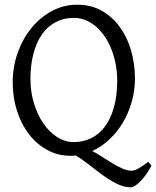

<svg xmlns="http://www.w3.org/2000/svg" viewBox="-20 -650 666 819"><path d="M480 -307.1Q480 -340.8 473.9 -373.8Q467.8 -406.7 456.5 -436.3Q445.3 -465.8 429 -491Q412.6 -516.1 392.1 -534.4Q371.6 -552.7 347.2 -563.2Q322.8 -573.7 294.9 -573.7Q251.5 -573.7 217 -555.4Q182.6 -537.1 158.9 -503.2Q135.3 -469.2 122.6 -420.9Q109.9 -372.6 109.9 -313Q109.9 -258.3 124.8 -209.5Q139.6 -160.6 164.8 -123.8Q189.9 -86.9 223.6 -65.4Q257.3 -43.9 294.9 -43.9Q335.4 -43.9 369.4 -60.8Q403.3 -77.6 428 -110.8Q452.6 -144 466.3 -193.4Q480 -242.7 480 -307.1ZM626 57.1Q614.3 78.6 602.1 95.5Q589.8 112.3 578.1 124.3Q566.4 136.2 555.9 142.6Q545.4 148.9 538.1 148.9Q507.8 148.9 478.3 134Q448.7 119.1 419.4 97.9Q390.1 76.7 361.1 53.5Q332 30.3 302.7 13.2Q291.5 14.6 280.8 14.6Q227.1 14.6 181.6 -10.3Q136.2 -35.2 103.5 -77.6Q70.8 -120.1 52.5 -177.2Q34.2 -234.4 34.2 -298.8Q34.2 -365.2 55.7 -425.3Q77.1 -485.4 114.3 -530.8Q151.4 -576.2 201.4 -603Q251.5 -629.9 309.1 -629.9Q369.6 -629.9 415.5 -603.3Q461.4 -576.7 492.7 -532.7Q523.9 -488.8 539.8 -432.1Q555.7 -375.5 555.7 -315.9Q555.7 -264.2 542 -215.8Q528.3 -167.5 503.9 -126.7Q479.5 -85.9 446 -54.7Q412.6 -23.4 373.5 -5.9Q396 5.9 418.2 20.5Q440.4 35.2 461.7 47.9Q482.9 60.5 502.9 69.3Q522.9 78.1 541 78.1Q546.9 78.1 553.5 76.2Q560.1 74.2 568.4 69.8Q576.7 65.4 587.4 58.1Q598.1 50.8 612.8 40Z"/></svg>

Font: Gentium Plus Afr
Style: Regular
Weight: 400
Designer: J. Victor Gaultney, Annie Olsen, Iska Routamaa, Becca Hirsbrunner
Foundry: SIL International
Version: Version 5.000